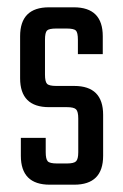

<svg xmlns="http://www.w3.org/2000/svg" viewBox="-20 -505 337 525"><path d="M194 -89V-181Q194 -200 188 -206Q182 -212 163 -212H114Q35 -212 35 -291V-406Q35 -485 114 -485H182Q261 -485 261 -406V-357H193V-396Q193 -416 187.5 -421.5Q182 -427 162 -427H134Q114 -427 108.5 -421.5Q103 -416 103 -396V-301Q103 -282 108.5 -276Q114 -270 134 -270H183Q262 -270 262 -191V-79Q262 0 183 0H116Q37 0 37 -79V-128H105V-89Q105 -70 110.5 -64Q116 -58 136 -58H163Q182 -58 188 -64Q194 -70 194 -89Z"/></svg>

Font: Teko Light
Style: Regular
Weight: 300
Designer: Manushi Parikh, Jonny Pinhorn
Foundry: Indian Type Foundry
Version: Version 1.105;PS 1.0;hotconv 1.0.78;makeotf.lib2.5.61930; tt